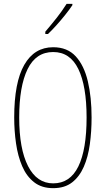

<svg xmlns="http://www.w3.org/2000/svg" viewBox="-20 -970 551 1000"><path d="M457 -358Q457 -286 448 -219.5Q439 -153 416.5 -101.5Q394 -50 355.5 -20Q317 10 257 10Q197 10 157.5 -21Q118 -52 95.5 -104.5Q73 -157 63.5 -223Q54 -289 54 -358Q54 -541 106.5 -632.5Q159 -724 257 -724Q331 -724 374.5 -676.5Q418 -629 437.5 -546.5Q457 -464 457 -358ZM80 -358Q80 -195 126 -105Q172 -15 257 -15Q345 -15 388 -103Q431 -191 431 -358Q431 -522 388 -610.5Q345 -699 257 -699Q167 -699 123.5 -609.5Q80 -520 80 -358ZM357 -943Q341 -919 318.5 -891Q296 -863 273 -837.5Q250 -812 230 -793H216V-805Q250 -845 276 -878Q302 -911 327 -950H357Z"/></svg>

Font: Noto Sans Gurmukhi ExtraCondensed Thin
Style: Regular
Weight: 100
Width: 2
Designer: Jelle Bosma - Monotype Design Team
Foundry: Monotype Imaging Inc.
Version: Version 2.004; ttfautohint (v1.8.4.7-5d5b)